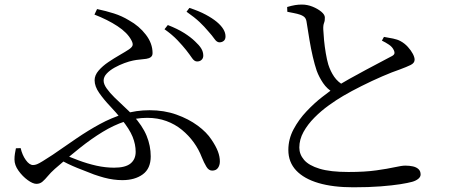

<svg xmlns="http://www.w3.org/2000/svg" viewBox="-20 -782 2040 829"><path d="M783.9 -565.6Q768.5 -585 746.2 -608.5Q723.9 -632 690.3 -655.8L704.6 -673.9Q746.4 -657.6 774.6 -639.8Q802.9 -622 821.6 -603.9Q840.4 -586.7 849 -572.4Q857.7 -558.1 857.7 -541.8Q857.7 -530.3 850 -523.3Q842.4 -516.4 830.5 -516.6Q819.1 -516.8 809.3 -531.1Q799.6 -545.4 783.9 -565.6ZM878.9 -647.3Q862.9 -666.6 841.8 -686.7Q820.6 -706.8 785.4 -731.4L797.9 -747.9Q839.1 -734.4 868 -718.9Q896.9 -703.4 915.7 -687.8Q953.7 -656 953.7 -625Q953.7 -611.7 946 -605.5Q938.4 -599.2 927.5 -599.2Q916.3 -599.2 906.2 -613.7Q896.1 -628.3 878.9 -647.3ZM387.8 -719 399.1 -742.9Q437 -735 471.7 -724Q506.5 -713 537.7 -693.8Q580.8 -670 609.7 -632.3Q638.7 -594.7 638.7 -552.7Q638.7 -541.2 631.2 -535.5Q623.7 -529.8 611.5 -528Q599.3 -526.1 584.3 -524.9Q569.3 -523.7 554.5 -520.6Q538.6 -517.4 517.2 -509.6Q495.8 -501.7 475.1 -490.3Q454.4 -478.8 440.9 -464.5Q427.4 -450.1 427.4 -433.9Q427.4 -418.7 440.6 -400.1Q453.8 -381.5 474.2 -361.4Q494.6 -341.3 516.2 -321.4Q537.7 -301.6 553.6 -284.8Q595.4 -238.9 613.1 -195.6Q630.8 -152.2 630.8 -106.7Q630.8 -54.3 596.5 -29.2Q562.2 -4.2 508.3 -4.2Q489.2 -4.2 469.7 -6.9Q450.2 -9.5 429.6 -15Q409.1 -20.6 386 -28.6Q353 -41.1 313.9 -56.8Q274.8 -72.6 231.4 -96L248.4 -118Q281.7 -103.7 319.3 -89.6Q356.9 -75.5 396 -66.7Q435.2 -58 472.8 -58Q521.7 -58 543.8 -76.2Q565.8 -94.4 565.8 -126.5Q565.8 -158.5 552.5 -191.5Q539.1 -224.6 504.7 -266.9Q482.6 -295 455.4 -323.6Q428.3 -352.1 408.4 -380.6Q388.5 -409 388.5 -435.5Q388.5 -457.2 405.7 -477.2Q423 -497.2 448 -514Q473 -530.8 497.4 -544.8Q521.7 -558.8 536.7 -568.7Q550.7 -578.3 552.6 -586.7Q554.5 -595.1 547.1 -608.5Q530 -641.1 487.1 -669.2Q444.3 -697.2 387.8 -719ZM69.2 -142.5Q75.9 -112.9 91.4 -91.1Q106.9 -69.4 122.7 -69.4Q130.9 -69.4 139.8 -72.9Q148.6 -76.4 164.5 -86.2Q180.4 -96 207.4 -113.6Q259.9 -150.1 310.3 -184.4Q360.7 -218.8 411.1 -246.2Q461.5 -273.6 514.6 -289.9Q567.8 -306.1 625.6 -306.1Q689 -306.1 741.6 -287.3Q794.2 -268.6 833.4 -239.7Q872.6 -210.8 893.2 -179Q912.5 -150.4 920.9 -128Q929.3 -105.7 929.3 -84.9Q929.3 -68.8 921.2 -57.1Q913.1 -45.4 896 -45.4Q881.1 -45.4 870.9 -62.6Q860.6 -79.7 851.3 -102.9Q838.4 -136.7 816.8 -166.8Q795.2 -196.9 765.5 -221.3Q735.8 -245.7 698.3 -259.4Q660.7 -273.2 615.8 -273.2Q565.9 -273.2 518.4 -257.3Q470.8 -241.5 423.1 -212.4Q375.3 -183.4 324.3 -142.8Q273.3 -102.2 216.8 -52.8Q198.7 -36.6 186.5 -21.8Q174.4 -7.1 163.3 2.4Q152.3 11.8 137.2 11.8Q122 11.8 99.6 -4.4Q77.2 -20.7 59.9 -44.9Q42.5 -69.1 42.5 -93.4Q42.5 -106.5 44.4 -118.4Q46.2 -130.2 48.7 -141.7Z M1628.9 -606.6 1637.8 -622.7Q1658.3 -619.5 1677.2 -615.5Q1696.1 -611.6 1709.2 -604.5Q1727.3 -594.7 1741 -579.5Q1754.8 -564.2 1762.5 -549.5Q1770.2 -534.7 1770.2 -524.2Q1770.2 -509.9 1753 -501.4Q1735.9 -493 1705.6 -481.8Q1674.6 -471.4 1630.4 -452.3Q1586.3 -433.2 1541.6 -410.8Q1496.9 -388.5 1462.2 -368.1Q1432.7 -351 1399.5 -327Q1366.2 -303.1 1337.4 -274Q1308.6 -245 1290.5 -212.4Q1272.4 -179.8 1272.4 -144.8Q1272.4 -115.6 1293 -91.5Q1313.6 -67.5 1359.9 -53.5Q1406.3 -39.4 1484.4 -39.4Q1555.5 -39.4 1604.7 -46.4Q1653.8 -53.3 1684.5 -60.1Q1715.3 -66.9 1729.7 -66.9Q1747.5 -66.9 1762.7 -63.6Q1777.9 -60.2 1787 -51.7Q1796.1 -43.2 1796.1 -28.5Q1796.1 -18.2 1785.9 -9.8Q1775.6 -1.5 1759.7 3Q1741.7 8 1707.9 13.4Q1674.1 18.7 1623.6 22.7Q1573.1 26.7 1505.5 26.7Q1417.9 26.7 1355.2 8.3Q1292.5 -10.2 1258.7 -46.1Q1225 -82.1 1225 -134.3Q1225 -181.4 1247.5 -223.7Q1270 -266 1303.7 -301.5Q1337.3 -337.1 1371 -363.1Q1404.7 -389.2 1426.1 -403.9Q1453.3 -421.6 1488.4 -441.3Q1523.5 -461 1558.4 -479.6Q1593.3 -498.1 1622 -513.3Q1650.8 -528.5 1666.9 -537.1Q1679.7 -542.9 1682.3 -549.1Q1685 -555.3 1680.4 -565.3Q1674.1 -579.3 1659.5 -589.1Q1645 -598.9 1628.9 -606.6ZM1219.8 -751.8Q1239.8 -757.6 1254.3 -760Q1268.8 -762.3 1283.6 -762.3Q1307 -762.3 1329.6 -753.2Q1352.2 -744 1367.4 -731.3Q1382.6 -718.6 1382.6 -706.7Q1383.3 -693.8 1379.2 -683.2Q1375 -672.6 1375.8 -655Q1376.6 -635.7 1379.2 -608.1Q1381.9 -580.5 1386.7 -552.1Q1391.5 -523.6 1397.5 -503.3Q1406.9 -473.9 1422.8 -450.7Q1438.8 -427.4 1466.3 -412.3L1419.5 -381.9Q1392.5 -397.5 1375 -423.3Q1357.6 -449.1 1347.5 -476.4Q1338.7 -502.4 1330.6 -537Q1322.5 -571.6 1316.1 -610.2Q1309.7 -648.8 1304.1 -684.7Q1302.7 -697.6 1297.1 -705.2Q1291.4 -712.7 1276.4 -718.4Q1263.9 -722.7 1248 -725.7Q1232.1 -728.8 1220.6 -731.1Z"/></svg>

Font: Noto Serif HK
Style: Regular
Weight: 200
Designer: Ryoko NISHIZUKA 西塚涼子 (kana & ideographs); Frank Grießhammer (Latin, Greek & Cyrillic); Wenlong ZHANG 张文龙 (bopomofo); San
Foundry: Adobe
Version: Version 2.001;hotconv 1.1.0;makeotfexe 2.6.0